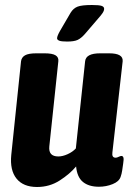

<svg xmlns="http://www.w3.org/2000/svg" viewBox="-20 -738 523 767"><path d="M128 9Q73 9 46 -24.5Q19 -58 25 -119L64 -493Q66 -509 80 -517Q94 -525 125 -525H158Q189 -525 202 -517Q215 -509 213 -493L177 -153Q173 -113 213 -113Q230 -113 250 -122Q270 -131 283 -145L320 -493Q323 -525 380 -525H416Q473 -525 470 -493L429 -129Q426 -108 442 -108Q447 -108 454 -111.5Q461 -115 465 -115Q471 -115 473 -108.5Q475 -102 472 -84Q470 -70 468 -56.5Q466 -43 462 -32Q456 -13 430 -2.5Q404 8 375 8Q335 8 311.5 -11Q288 -30 284 -73Q259 -43 218.5 -17Q178 9 128 9ZM248 -572Q225 -572 216.5 -575.5Q208 -579 208 -585Q208 -594 220 -615L262 -687Q273 -705 290 -711.5Q307 -718 347 -718Q376 -718 386 -714.5Q396 -711 396 -703Q396 -695 389.5 -685.5Q383 -676 373 -665L319 -602Q304 -585 290 -578.5Q276 -572 248 -572Z"/></svg>

Font: Asap Condensed
Style: Bold Italic
Weight: 700
Width: 3
Italic angle: -6°
Designer: Pablo Cosgaya
Foundry: Omnibus-Type
Version: Version 3.001; ttfautohint (v1.8.4.7-5d5b)